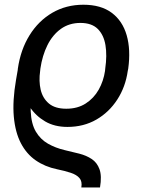

<svg xmlns="http://www.w3.org/2000/svg" viewBox="-20 -573 624 824"><path d="M409.2 231.4H329.1Q333.5 205.6 321 191.2Q308.6 176.8 283.4 168.5Q258.3 160.2 224.6 153.3Q172.9 142.6 133.3 115.2Q93.8 87.9 69.6 41.5Q45.4 -4.9 39.3 -72.3Q33.2 -139.6 48.8 -230.5L56.6 -275.4H136.7L128.9 -230.5Q109.4 -149.4 111.8 -95.2Q114.3 -41 134 -7.8Q153.8 25.4 186 43.7Q218.3 62 257.8 71.3Q289.6 78.6 320.1 86.4Q350.6 94.2 373.5 109.4Q396.5 124.5 407 153.3Q417.5 182.1 409.2 231.4ZM269.5 -28.3Q213.9 -28.3 173.6 -52Q133.3 -75.7 107.9 -114Q82.5 -152.3 71.3 -196.3Q68.4 -210 63.7 -221.7Q59.1 -233.4 56.4 -244.9Q53.7 -256.3 55.7 -268.6L56.6 -278.3Q68.4 -359.9 106.7 -421.6Q145 -483.4 204.3 -518.1Q263.7 -552.7 337.9 -552.7Q413.1 -552.7 459.5 -518.1Q505.9 -483.4 523.7 -421.6Q541.5 -359.9 530.3 -278.3L528.3 -268.6Q518.6 -200.2 483.4 -145.8Q448.2 -91.3 393.6 -59.8Q338.9 -28.3 269.5 -28.3ZM264.6 -106.4Q313 -106.4 347.9 -128.9Q382.8 -151.4 403.6 -188.2Q424.3 -225.1 430.7 -268.6L431.6 -278.3Q439.9 -335 432.6 -379.2Q425.3 -423.3 399.4 -449Q373.5 -474.6 325.2 -474.6Q276.9 -474.6 241.2 -449Q205.6 -423.3 183.6 -379.2Q161.6 -335 153.3 -278.3L152.3 -268.6Q146 -225.1 154.5 -188.2Q163.1 -151.4 189.7 -128.9Q216.3 -106.4 264.6 -106.4Z"/></svg>

Font: Inter Tight
Style: Italic
Weight: 400
Italic angle: -9.39999°
Designer: Rasmus Andersson
Foundry: rsms
Version: Version 3.002